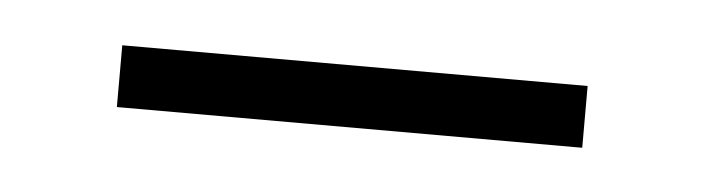

<svg xmlns="http://www.w3.org/2000/svg" viewBox="-23 -734 399 109"><g transform="rotate(5 177.0 -679.5)"><path d="M309.6 -661.6H44.4V-696.8H309.6Z"/></g></svg>

Font: Ufes Sans Thin
Style: Regular
Weight: 100
Designer: Ricardo Esteves & Thais Bronze
Foundry: ProDesignUfes - Ricardo Esteves, Thais Bronze (This is a derivative work, based on Roboto family, by Christian Robertson
Version: Version 2.0